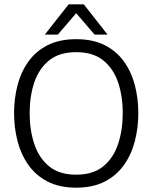

<svg xmlns="http://www.w3.org/2000/svg" viewBox="-20 -857 704 887"><path d="M332 10Q255 10 200.5 -18Q146 -46 111.5 -94.5Q77 -143 61 -205Q45 -267 45 -334Q45 -402 61 -463.5Q77 -525 111.5 -573Q146 -621 200.5 -648.5Q255 -676 332 -676Q409 -676 463.5 -648.5Q518 -621 552.5 -573Q587 -525 603 -463.5Q619 -402 619 -334Q619 -267 603 -205Q587 -143 552.5 -94.5Q518 -46 463.5 -18Q409 10 332 10ZM332 -50Q410 -50 457 -88.5Q504 -127 525.5 -191.5Q547 -256 547 -334Q547 -413 525.5 -476.5Q504 -540 457 -578Q410 -616 332 -616Q254 -616 207 -578Q160 -540 138.5 -476.5Q117 -413 117 -334Q117 -256 138.5 -191.5Q160 -127 207 -88.5Q254 -50 332 -50ZM367 -837 477 -697H417L332 -796L247 -697H187L297 -837Z"/></svg>

Font: Epunda Sans Light
Style: Regular
Weight: 300
Designer: Simon Atzbach
Foundry: typofactur
Version: Version 2.204; ttfautohint (v1.8.4.7-5d5b)